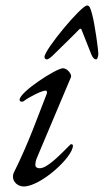

<svg xmlns="http://www.w3.org/2000/svg" viewBox="-20 -661 376 695"><path d="M295 -641C274 -641 141 -481 141 -455C141 -449 145 -446 150 -446C155 -446 166 -455 173 -462C196 -485 236 -523 266 -554C268 -556 269 -557 271 -557C273 -557 274 -556 275 -554L311 -463C316 -452 321 -446 328 -446C333 -446 336 -459 336 -467C336 -477 324 -572 313 -611C307 -633 304 -641 295 -641ZM66 14C127 14 244 -92 244 -134C244 -137 241 -139 238 -139C236 -139 235 -138 234 -137C196 -99 151 -52 124 -52C117 -52 108 -54 108 -64C108 -72 110 -82 115 -93L237 -382C241 -391 224 -414 208 -414C184 -414 51 -328 51 -300C51 -295 54 -293 59 -293C61 -293 64 -293 66 -295C90 -313 133 -333 144 -333C151 -333 151 -327 149 -321C120 -248 85 -146 30 -36C27 -30 27 -25 27 -20C27 -4 43 14 66 14Z"/></svg>

Font: EB Garamond
Style: Italic
Weight: 400
Italic angle: -17.2°
Designer: Georg Duffner and Octavio Pardo
Foundry: Georg Duffner
Version: Version 1.000;PS 001.000;hotconv 1.0.88;makeotf.lib2.5.64775